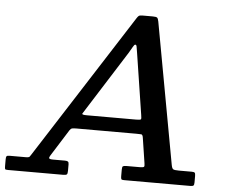

<svg xmlns="http://www.w3.org/2000/svg" viewBox="-105 -826 1038 887"><g transform="rotate(5 414.0 -382.5)"><path d="M-51.5 -17.5V-47.5Q-51.5 -58.5 -49 -62.2Q-46.5 -66 -35.5 -66H41Q55 -66 58.2 -70.5Q61.5 -75 66.5 -83L493.5 -749.5Q498.5 -757.5 502.8 -761.2Q507 -765 521.5 -765H568Q584.5 -765 588.8 -761Q593 -757 595.5 -743.5L715 -90Q718 -73 724 -69.5Q730 -66 750.5 -66H809.5Q820.5 -66 823.8 -62.8Q827 -59.5 827 -48V-18Q827 -6 823.2 -3Q819.5 0 807.5 0H501.5Q491.5 0 489.2 -3.2Q487 -6.5 487 -17V-48Q487 -60.5 491 -63.2Q495 -66 507.5 -66H568Q584.5 -66 588 -69.2Q591.5 -72.5 589 -86L571 -203Q569 -217 562.5 -217.8Q556 -218.5 540.5 -218.5H262.5Q249 -218.5 242.2 -217Q235.5 -215.5 230.5 -207.5L152.5 -83.5Q147 -75 148.5 -70.5Q150 -66 167 -66H222Q231 -66 235.5 -63.2Q240 -60.5 240 -50.5V-20.5Q240 -7 236.2 -3.5Q232.5 0 219 0H-36Q-48 0 -49.8 -2.8Q-51.5 -5.5 -51.5 -17.5ZM472.5 -589 295 -308.5Q287 -296 283.2 -289.8Q279.5 -283.5 304 -283.5H533Q552.5 -283.5 555 -286.8Q557.5 -290 554.5 -306.5L510.5 -590.5Q507 -610 505.8 -619Q504.5 -628 499 -628Q494.5 -628 488.2 -616.2Q482 -604.5 472.5 -589Z"/></g></svg>

Font: Besley* Medium
Style: Italic
Weight: 500
Italic angle: -13°
Designer: Owen Earl
Foundry: indestructible type*
Version: Version 3.000; ttfautohint (v1.8.3)